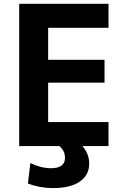

<svg xmlns="http://www.w3.org/2000/svg" viewBox="-20 -752 643 991"><path d="M540 -608.4H228.5V-443.4H519.5V-325.2H228.5V-122.1H540V2H405.3Q440.4 42 440.4 92.8Q440.4 151.4 392.1 185.1Q343.8 218.8 252 218.8Q185.5 218.8 124 195.3L136.7 89.8Q192.4 116.2 243.2 116.2Q315.4 116.2 315.4 62.5Q315.4 25.4 286.1 2H79.1V-732.4H540Z"/></svg>

Font: Nasu
Style: Bold
Weight: 700
Designer: Ryoko NISHIZUKA (kana &amp; ideographs); Paul D. Hunt (Latin, Greek &amp; Cyrillic); Wenlong ZHANG (bopomofo); Sandoll C
Version: Version 2014.1215